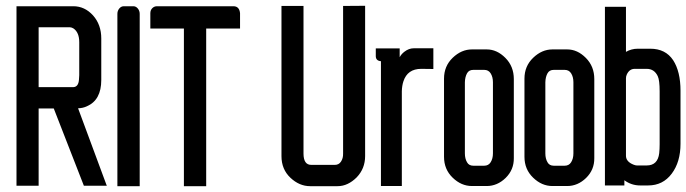

<svg xmlns="http://www.w3.org/2000/svg" viewBox="-20 -639 2356 659"><path d="M346.8 -1.5H343.4H269.8H267.8L267.3 -3L164.5 -266.8H112.6V-4V-1.5H110.2H39H36.6V-4V-615.6V-617.6H39H231.7Q270.8 -617.6 299.4 -586Q327.6 -554.3 327.6 -506.9V-364.6Q327.6 -295.5 278.2 -274.2Q264.8 -267.8 248 -267.3L345.4 -4.4ZM232.7 -541Q226.8 -545 219.9 -545.5H112.6V-339.9H231.2Q249 -340.4 251 -365.1V-365.6Q252 -373.5 252 -380.9V-494.1Q252 -527.2 232.7 -541Z M459.5 0H457H385.4H382.9V-2.5V-591.4Q382.9 -601.8 389.3 -609.7Q395.8 -617.6 405.1 -617.6H437.7Q446.6 -617.6 453.1 -609.7Q459.5 -601.8 459.5 -591.4V-2.5Z M518.8 -617.6H781.1Q801.4 -617.6 803.9 -593.9V-593.4V-543.5V-541H801.4H687.7V-2.5V0H685.3H613.6H611.2V-2.5V-541H498.5H496V-543.5V-593.4Q496 -604.2 502.7 -610.9Q509.4 -617.6 518.8 -617.6Z M1021.7 -616.1V-112.2Q1021.7 -72.6 1048.9 -73.1H1129.4Q1142.8 -73.1 1150.2 -84Q1158.1 -95.8 1157.6 -112.2V-616.1V-618.6H1160.1L1230.7 -619.1H1233.2V-616.6V-103.3Q1233.2 -60.3 1204.1 -30.1Q1189.2 -15.3 1172.9 -7.7Q1156.6 0 1138.3 0H1044.5Q1007.4 0 976.8 -28.9Q946.1 -57.8 946.1 -103.3V-616.1V-618.6H948.6H1019.3H1021.7Z M1467.4 -402.2H1464.9L1425.9 -402.7Q1378.5 -402.7 1364.6 -359.7Q1359.7 -344.9 1359.2 -326.1V-3V-0.5H1356.7H1290H1287.5V-3V-428.9Q1270.3 -430.3 1269.8 -445.7V-470.4V-472.8H1272.2H1349.3H1351.8V-470.4V-442.7Q1357.7 -453.6 1368.1 -461.5Q1383.4 -473.3 1400.2 -473.3H1464.9H1467.4V-470.8V-404.6Z M1743.6 -367.6V-96.3Q1744.1 -56.3 1715.4 -28.2Q1701.1 -14.3 1684.8 -7.4Q1668.5 -0.5 1650.7 -0.5H1599.8Q1563.2 -0.5 1533.6 -29.2Q1504 -57.8 1504 -100.8V-369.1Q1504 -412.1 1533.8 -440.7Q1563.7 -469.4 1599.8 -469.4H1650.7Q1685.8 -469.4 1714.7 -440.2Q1743.6 -411.1 1743.6 -367.6ZM1664 -82Q1671.9 -94.4 1671.9 -112.6V-356.7Q1671.9 -375 1664 -387.4Q1656.6 -399.2 1641.8 -399.2H1604.7Q1589.4 -399.2 1583 -387.4Q1576.1 -375 1575.6 -356.7V-112.6Q1575.6 -94.4 1583 -82Q1589.4 -70.2 1604.7 -70.2H1641.8Q1656.6 -70.2 1664 -82Z M2019.8 -367.6V-96.3Q2020.3 -56.3 1991.6 -28.2Q1977.3 -14.3 1961 -7.4Q1944.7 -0.5 1926.9 -0.5H1876Q1839.4 -0.5 1809.8 -29.2Q1780.1 -57.8 1780.1 -100.8V-369.1Q1780.1 -412.1 1810 -440.7Q1839.9 -469.4 1876 -469.4H1926.9Q1962 -469.4 1990.9 -440.2Q2019.8 -411.1 2019.8 -367.6ZM1940.2 -82Q1948.1 -94.4 1948.1 -112.6V-356.7Q1948.1 -375 1940.2 -387.4Q1932.8 -399.2 1918 -399.2H1880.9Q1865.6 -399.2 1859.2 -387.4Q1852.3 -375 1851.8 -356.7V-112.6Q1851.8 -94.4 1859.2 -82Q1865.6 -70.2 1880.9 -70.2H1918Q1932.8 -70.2 1940.2 -82Z M2128.5 -613.1V-461Q2147.2 -471.8 2169 -471.8H2212Q2264.3 -471.8 2290.5 -432.3Q2315.7 -393.3 2315.7 -327.6V-145.8Q2315.7 -83 2285.6 -43Q2255.4 -2.5 2204.5 -2.5H2176.9Q2147.2 -2.5 2123 -20.3V-4.9V-2.5H2120.6H2058.8H2056.3V-4.9V-613.1V-615.6H2058.8H2126H2128.5ZM2242.6 -113.1Q2244.1 -127 2244.1 -143.8V-325.1Q2244.1 -364.1 2237.6 -377.5Q2225.8 -402.7 2199.6 -402.7H2158.6Q2140.3 -402.7 2131.4 -383.4Q2128.5 -377 2128.5 -370.6V-105.2Q2128 -84 2155.1 -73.6Q2161.6 -71.1 2166 -71.1H2199.6Q2237.6 -71.1 2242.6 -113.1Z"/></svg>

Font: RIT Uroob
Style: 

Weight: 700
Designer: Hussain K H
Foundry: RIT
Version: 2.1.1